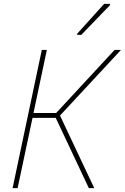

<svg xmlns="http://www.w3.org/2000/svg" viewBox="-20 -972 645 992"><path d="M45 0 196 -714H222L153 -388H270L572 -714H605L290 -375L467 0H439L268 -363H148L71 0ZM379 -798 518 -952H548V-945L400 -792H379Z"/></svg>

Font: Noto Sans Thin
Style: Italic
Weight: 100
Italic angle: -12°
Designer: Monotype Design Team
Foundry: Monotype Imaging Inc.
Version: Version 2.013; ttfautohint (v1.8.4.7-5d5b)